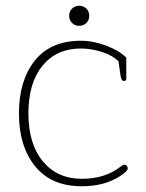

<svg xmlns="http://www.w3.org/2000/svg" viewBox="-20 -639 510 669"><path d="M221 -584Q221 -599 231 -609Q241 -619 256 -619Q271 -619 281 -609Q291 -599 291 -584Q291 -569 281 -559Q271 -549 256 -549Q241 -549 231 -559Q221 -569 221 -584ZM46 -244Q46 -358 101 -427.5Q156 -497 262 -497Q305 -497 351 -479.5Q397 -462 420 -438V-364Q420 -357 412 -357Q407 -357 404.5 -361Q402 -365 400 -375L393 -425Q373 -446 335 -458Q297 -470 262 -470Q177 -470 128 -410Q79 -350 79 -244Q79 -137 129.5 -76.5Q180 -16 265 -16Q347 -16 401 -59Q409 -65 414 -65Q419 -65 422 -61Q425 -57 425 -52Q425 -43 401 -27Q346 10 265 10Q159 10 102.5 -59.5Q46 -129 46 -244Z"/></svg>

Font: Maitree ExtraLight
Style: Regular
Weight: 250
Designer: CadsonDemak Team
Foundry: CadsonDemak
Version: Version 1.002